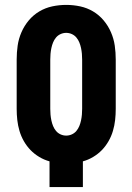

<svg xmlns="http://www.w3.org/2000/svg" viewBox="-20 -763 540 783"><path d="M182 0V-105Q160 -111 140 -123Q120 -135 104.5 -151Q89 -167 77.5 -187Q66 -207 59.5 -229Q53 -251 50.5 -273.5Q48 -296 48 -319V-520Q48 -549 52 -577Q56 -605 67.5 -631.5Q79 -658 97.5 -680Q116 -702 140.5 -716.5Q165 -731 193 -737Q221 -743 250 -743Q279 -743 307 -737Q335 -731 359.5 -716.5Q384 -702 402.5 -680Q421 -658 432.5 -631.5Q444 -605 448 -577Q452 -549 452 -520V-319Q452 -296 449.5 -273.5Q447 -251 440.5 -229Q434 -207 422.5 -187Q411 -167 395.5 -151Q380 -135 360 -123Q340 -111 318 -105V0ZM250 -210Q262 -210 273 -215Q284 -220 291.5 -229Q299 -238 303.5 -249Q308 -260 310.5 -272Q313 -284 314 -295.5Q315 -307 315 -319V-520Q315 -532 314 -543.5Q313 -555 310.5 -567Q308 -579 303.5 -590Q299 -601 291.5 -610Q284 -619 273 -624Q262 -629 250 -629Q238 -629 227 -624Q216 -619 208.5 -610Q201 -601 196.5 -590Q192 -579 189.5 -567Q187 -555 186 -543.5Q185 -532 185 -520V-319Q185 -307 186 -295.5Q187 -284 189.5 -272Q192 -260 196.5 -249Q201 -238 208.5 -229Q216 -220 227 -215Q238 -210 250 -210Z"/></svg>

Font: Iosevka SS04 Heavy
Style: Regular
Weight: 900
Monospace: yes
Designer: Belleve Invis
Foundry: Belleve Invis
Version: Version 19.0.0; ttfautohint (v1.8.4)